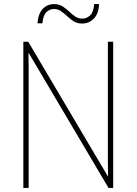

<svg xmlns="http://www.w3.org/2000/svg" viewBox="-20 -918 667 938"><path d="M533 0H510L121 -658H119Q120 -623 120 -591Q120 -559 120 -519V0H94V-714H118L506 -58H508Q507 -95 507 -132.5Q507 -170 507 -200V-714H533ZM163 -804Q167 -852 189 -875Q211 -898 245 -898Q268 -898 285.5 -887Q303 -876 317.5 -862Q332 -848 347.5 -837.5Q363 -827 382 -827Q403 -827 420 -842.5Q437 -858 440 -898H464Q462 -851 438.5 -827Q415 -803 381 -803Q357 -803 340 -814Q323 -825 308 -839Q293 -853 278 -863.5Q263 -874 243 -874Q224 -874 207.5 -859.5Q191 -845 187 -804Z"/></svg>

Font: Noto Sans Gurmukhi UI SemiCondensed Thin
Style: Regular
Weight: 100
Width: 4
Designer: Jelle Bosma - Monotype Design Team
Foundry: Monotype Imaging Inc.
Version: Version 2.004; ttfautohint (v1.8.4.7-5d5b)